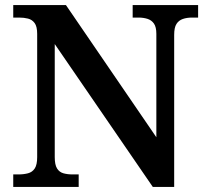

<svg xmlns="http://www.w3.org/2000/svg" viewBox="-20 -734 818 754"><path d="M32 0V-49H52Q73 -49 90 -53.5Q107 -58 116.5 -72.5Q126 -87 126 -117V-601Q126 -630 116 -643.5Q106 -657 90 -661Q74 -665 55 -665H32V-714H239L594 -195V-601Q594 -628 584.5 -641.5Q575 -655 559 -660Q543 -665 524 -665H501V-714H758V-665H734Q714 -665 698 -659.5Q682 -654 673 -640Q664 -626 664 -597V0H580L195 -561V-117Q195 -87 204 -72.5Q213 -58 229 -53.5Q245 -49 265 -49H289V0Z"/></svg>

Font: Noto Serif Hebrew SemiBold
Style: Regular
Weight: 600
Version: Version 2.003